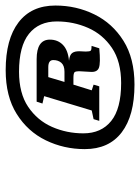

<svg xmlns="http://www.w3.org/2000/svg" viewBox="71 -830 494 676"><g transform="rotate(-90 318.0 -492.0)"><path d="M409 -719Q518 -719 577.2 -673.8Q636.5 -628.5 636.5 -544Q636.5 -470 605.2 -406.5Q574 -343 512.2 -304.2Q450.5 -265.5 358 -265.5Q249 -265.5 190 -310.5Q131 -355.5 131 -440.5Q131 -514 162 -577.8Q193 -641.5 254.8 -680.2Q316.5 -719 409 -719ZM363.5 -312.5Q439.5 -312.5 487.2 -344.8Q535 -377 557.8 -428.8Q580.5 -480.5 580.5 -539Q580.5 -602 537 -637Q493.5 -672 403.5 -672Q327.5 -672 279.8 -639.8Q232 -607.5 209.2 -555.8Q186.5 -504 186.5 -445.5Q186.5 -382.5 230 -347.5Q273.5 -312.5 363.5 -312.5ZM494.5 -416.5 486 -389.5Q433.5 -384.5 417.2 -390.8Q401 -397 403 -421L405 -456.5Q405.5 -472 402 -476.2Q398.5 -480.5 381.5 -480.5H358L338 -416L358 -409.5L352 -389.5H230.5L236.5 -409.5L267 -416L317.5 -583.5L291.5 -589.5L298 -610H447.5Q516.5 -610 516.5 -563.5Q516.5 -535.5 498 -517.5Q479.5 -499.5 442 -496Q462.5 -494 469.2 -485Q476 -476 475.5 -458.5L474.5 -437Q474.5 -422.5 477.8 -419.5Q481 -416.5 494.5 -416.5ZM419.5 -569H384.5L367.5 -512H403.5Q425 -512 434.8 -523Q444.5 -534 444.5 -551.5Q444.5 -569 419.5 -569Z"/></g></svg>

Font: Newsreader 6pt SemiBold
Style: Italic
Weight: 600
Italic angle: -17°
Designer: Hugues Gentile
Foundry: Production Type
Version: Version 1.003; ttfautohint (v1.8.3)